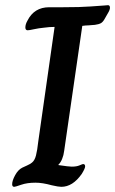

<svg xmlns="http://www.w3.org/2000/svg" viewBox="-20 -722 445 742"><path d="M27 -10Q27 -24 38.5 -45Q50 -66 66 -74Q70 -76 84.5 -82.5Q99 -89 104 -94Q114 -102 119 -121Q124 -140 128 -176L191 -618Q171 -618 150 -615Q129 -613 111 -609Q93 -605 87 -605Q78 -605 78 -616Q78 -628 86 -642Q112 -694 170 -694H221Q292 -694 330 -697Q402 -702 397 -702Q405 -702 405 -692Q405 -684 397 -671Q392 -663 385 -650Q378 -637 370 -632.5Q362 -628 347 -626L322 -624Q312 -624 298 -622L228 -139Q226 -122 220 -107.5Q214 -93 206 -86V-84Q246 -78 257 -78Q276 -78 287.5 -83Q299 -88 301 -88Q309 -88 309 -79Q309 -71 296 -50Q261 0 217 0Q206 0 180 -6Q144 -16 117 -16Q85 -16 62 -8Q39 0 35 0Q27 0 27 -10Z"/></svg>

Font: Charm
Style: Bold
Weight: 700
Designer: Katatrad Aksorn Co.,Ltd.
Foundry: Cadson Demak Co.,Ltd.
Version: Version 1.001